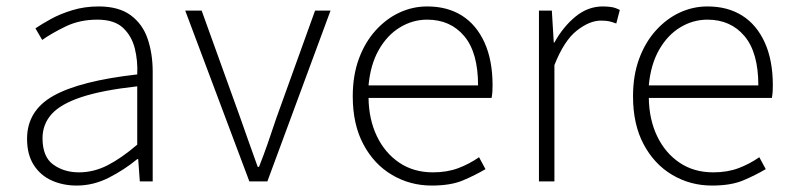

<svg xmlns="http://www.w3.org/2000/svg" viewBox="-20 -563 2461 596"><path d="M218 13Q176 13 141 -2.5Q106 -18 85 -50.5Q64 -83 64 -132Q64 -220 146.5 -266Q229 -312 406 -332Q408 -374 398.5 -412.5Q389 -451 362 -476.5Q335 -502 282 -502Q227 -502 183 -480.5Q139 -459 111 -439L90 -475Q109 -488 138 -504Q167 -520 205 -531.5Q243 -543 286 -543Q349 -543 386 -515.5Q423 -488 438.5 -442Q454 -396 454 -340V0H414L409 -69H406Q366 -36 318 -11.5Q270 13 218 13ZM225 -28Q271 -28 314 -50Q357 -72 406 -114V-295Q297 -283 232.5 -261.5Q168 -240 140 -208.5Q112 -177 112 -134Q112 -76 145.5 -52Q179 -28 225 -28Z M754 0 555 -530H606L726 -197Q740 -158 753.5 -119Q767 -80 780 -45H784Q798 -80 811.5 -119Q825 -158 838 -197L958 -530H1006L810 0Z M1320 13Q1253 13 1197 -20Q1141 -53 1108 -115Q1075 -177 1075 -264Q1075 -329 1094 -380.5Q1113 -432 1146 -468.5Q1179 -505 1220 -524Q1261 -543 1306 -543Q1369 -543 1414 -514.5Q1459 -486 1484 -431Q1509 -376 1509 -298Q1509 -289 1508.5 -279.5Q1508 -270 1506 -259H1124Q1125 -192 1150 -140Q1175 -88 1219.5 -58Q1264 -28 1324 -28Q1368 -28 1402.5 -41Q1437 -54 1467 -75L1487 -38Q1455 -19 1417 -3Q1379 13 1320 13ZM1124 -298H1464Q1464 -400 1421 -451Q1378 -502 1306 -502Q1261 -502 1221.5 -478Q1182 -454 1156 -408.5Q1130 -363 1124 -298Z M1653 0V-530H1693L1699 -431H1701Q1728 -480 1766.5 -511.5Q1805 -543 1851 -543Q1866 -543 1878.5 -541Q1891 -539 1904 -532L1893 -490Q1880 -495 1870.5 -497Q1861 -499 1845 -499Q1810 -499 1770.5 -468Q1731 -437 1701 -361V0Z M2190 13Q2123 13 2067 -20Q2011 -53 1978 -115Q1945 -177 1945 -264Q1945 -329 1964 -380.5Q1983 -432 2016 -468.5Q2049 -505 2090 -524Q2131 -543 2176 -543Q2239 -543 2284 -514.5Q2329 -486 2354 -431Q2379 -376 2379 -298Q2379 -289 2378.5 -279.5Q2378 -270 2376 -259H1994Q1995 -192 2020 -140Q2045 -88 2089.5 -58Q2134 -28 2194 -28Q2238 -28 2272.5 -41Q2307 -54 2337 -75L2357 -38Q2325 -19 2287 -3Q2249 13 2190 13ZM1994 -298H2334Q2334 -400 2291 -451Q2248 -502 2176 -502Q2131 -502 2091.5 -478Q2052 -454 2026 -408.5Q2000 -363 1994 -298Z"/></svg>

Font: Noto Sans TC Thin ExtraLight
Style: Regular
Weight: 250
Version: Version 2.004-H2;hotconv 1.0.118;makeotfexe 2.5.65603